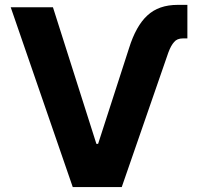

<svg xmlns="http://www.w3.org/2000/svg" viewBox="-20 -757 803 777"><path d="M502 -561.5Q530.3 -652.3 576.2 -694.3Q622.1 -737.3 699.2 -737.3Q712.9 -737.3 738.3 -737.3Q738.3 -703.1 738.3 -601.6Q734.4 -601.6 720.7 -601.6Q696.3 -601.6 684.6 -586.9Q671.9 -573.2 661.1 -543.9Q598.6 -362.3 472.7 0Q423.8 0 274.4 0Q211.9 -181.6 23.4 -727.5Q66.4 -727.5 194.3 -727.5Q238.3 -588.9 370.1 -174.8Q372.1 -174.8 377 -174.8Q408.2 -271.5 502 -561.5Z"/></svg>

Font: DeepSea
Style: Bold
Weight: 700
Designer: Stem
Version: Version 3.019;git-0a5106e0b